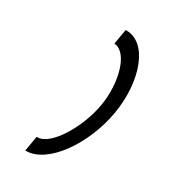

<svg xmlns="http://www.w3.org/2000/svg" viewBox="-199 -799 905 1020"><g transform="rotate(30 254.0 -289.5)"><path d="M123 121H128C259 121 399 -79 435 -290C471 -501 401 -700 270 -700H265L249 -608L253 -607C334 -598 377 -437 352 -290C327 -143 226 28 144 28H139Z"/></g></svg>

Font: Charger Monospace
Style: Regular
Weight: 400
Designer: Jasper
Foundry: Cannot Into Space Fonts
Version: Version 0.980